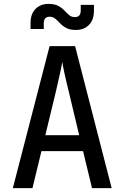

<svg xmlns="http://www.w3.org/2000/svg" viewBox="-20 -967 640 987"><path d="M46 0 235 -730H366L554 0H453L407 -190H193L147 0ZM213 -272H387L335 -490Q320 -550 311 -592Q302 -634 300 -649Q298 -634 289 -592Q280 -550 266 -491ZM370 -813Q340 -813 321 -823Q302 -833 289 -847Q276 -861 264 -871Q252 -881 235 -881Q205 -881 205 -847V-818H137V-849Q137 -895 162.5 -921Q188 -947 230 -947Q260 -947 279 -937Q298 -927 311 -913Q324 -899 336 -889Q348 -879 365 -879Q395 -879 395 -913V-942H463V-912Q463 -865 437.5 -839Q412 -813 370 -813Z"/></svg>

Font: JetBrains Mono NL Medium
Style: Regular
Weight: 500
Monospace: yes
Designer: Philipp Nurullin, Konstantin Bulenkov
Foundry: JetBrains
Version: Version 2.305; ttfautohint (v1.8.4.7-5d5b)